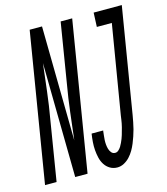

<svg xmlns="http://www.w3.org/2000/svg" viewBox="-153 -821 798 916"><g transform="rotate(-15 246.0 -363.5)"><path d="M-42 0 79 -735H140L148 -170Q156 -237 164 -305Q172 -373 184 -441L232 -735H289L168 0H107L99 -565Q91 -498 83 -430Q75 -362 63 -294L15 0ZM314 8Q294 8 278 -1.5Q262 -11 252 -26.5Q242 -42 237.5 -61Q233 -80 231.5 -99.5Q230 -119 231.5 -139Q233 -159 236 -179L237 -180H294L293 -179Q292 -168 290.5 -156.5Q289 -145 288.5 -133.5Q288 -122 289 -111Q290 -100 293 -89.5Q296 -79 303 -70.5Q310 -62 322 -62Q331 -62 338.5 -69Q346 -76 351 -84Q356 -92 360 -101Q364 -110 367.5 -118.5Q371 -127 373.5 -136Q376 -145 378.5 -154Q381 -163 383.5 -172Q386 -181 387.5 -190Q389 -199 390.5 -208Q392 -217 393 -226L466 -665H392L395 -735H534L448 -214Q445 -198 442 -181.5Q439 -165 434.5 -148Q430 -131 424.5 -115Q419 -99 412.5 -83Q406 -67 397 -51.5Q388 -36 375.5 -22.5Q363 -9 347 -0.5Q331 8 314 8Z"/></g></svg>

Font: Iosevka Term Curly
Style: Italic
Weight: 400
Italic angle: -9°
Designer: Belleve Invis
Foundry: Belleve Invis
Version: Version 32.3.0